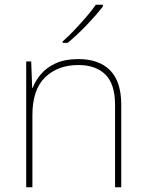

<svg xmlns="http://www.w3.org/2000/svg" viewBox="-20 -786 613 806"><path d="M309 -538Q395 -538 442 -491Q489 -444 489 -346V0H463V-345Q463 -433 422.5 -473Q382 -513 309 -513Q223 -513 169.5 -461.5Q116 -410 116 -302V0H90V-528H111L115 -417H117Q129 -448 152.5 -475.5Q176 -503 214.5 -520.5Q253 -538 309 -538ZM412 -759Q386 -725 345 -682Q304 -639 264 -606H243V-612Q266 -632 292.5 -660Q319 -688 343.5 -716.5Q368 -745 382 -766H412Z"/></svg>

Font: Noto Sans Thaana Thin
Style: Regular
Weight: 100
Designer: David Williams
Foundry: Google Inc.
Version: Version 3.001; ttfautohint (v1.8.4.7-5d5b)